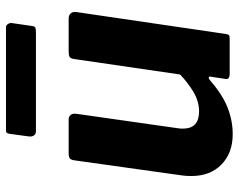

<svg xmlns="http://www.w3.org/2000/svg" viewBox="-97 -679 786 632"><g transform="rotate(-90 296.0 -363.0)"><path d="M170.1 10Q108.7 10 70.7 -26.8Q32.6 -63.6 32.6 -126.3Q32.6 -133.4 33 -141.4Q33.4 -149.4 34.4 -155.8L84.1 -510.3Q85.8 -522.4 90.6 -526.2Q95.5 -530 108 -530H218.4Q229.1 -530 234.1 -522.9Q239.1 -515.7 237.4 -504.3L189.9 -170.8Q188.9 -166 188.8 -161.6Q188.7 -157.2 188.7 -154.1Q188.7 -125.7 203.7 -113.2Q218.7 -100.7 244.5 -100.7Q278 -100.7 308.7 -118.8Q339.3 -137 366.8 -163.2L417.6 -511.3Q419.3 -523.4 424.5 -526.7Q429.7 -530 443 -530H551.2Q562.6 -530 568.3 -522.9Q574 -515.7 572.3 -504.3L500.3 -13.7Q499.3 -5.4 496.5 -2.7Q493.7 0 485.9 0H367.3Q360.4 0 355.8 -2.9Q351.1 -5.7 352.1 -14L359.7 -62.9Q360.7 -68.6 356.9 -69Q353.1 -69.4 346 -63.3Q299.5 -23 257 -6.5Q214.5 10 170.1 10ZM536.1 -717.1 526.7 -652.5Q525.7 -642.1 521.3 -639.9Q517 -637.7 504.6 -637.7H180.5Q170.1 -637.7 165.9 -644.5Q161.8 -651.2 162.8 -660.2L171.5 -724.6Q173.2 -732.5 175.3 -734.4Q177.4 -736.3 182.9 -736.3H522.5Q528.8 -736.3 533 -729.8Q537.1 -723.4 536.1 -717.1Z"/></g></svg>

Font: Libre Franklin Thin
Style: Italic
Weight: 100
Italic angle: -8°
Designer: Pablo Impallari, Rodrigo Fuenzalida, Nhung Nguyen
Foundry: Impallari Type
Version: Version 3.000